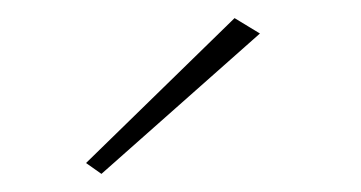

<svg xmlns="http://www.w3.org/2000/svg" viewBox="-20 -720 399 212"><path d="M267 -683 239 -700 75 -540 92 -528Z"/></svg>

Font: Jost ExtraLight
Style: Regular
Weight: 250
Version: Version 3.710